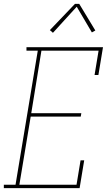

<svg xmlns="http://www.w3.org/2000/svg" viewBox="-49 -981 569 1001"><path d="M-29 0V-18H32L148 -717H89V-735H488L464 -590H444L465 -717H167L114 -391H375L372 -373H111L52 -18H350L371 -145H390L366 0ZM227 -810 211 -824 342 -961H364L448 -822L430 -812L351 -946Z"/></svg>

Font: Iosevka Slab Thin Oblique
Style: Regular
Weight: 100
Italic angle: -9°
Monospace: yes
Designer: Belleve Invis
Foundry: Belleve Invis
Version: Version 11.1.0; ttfautohint (v1.8.3)